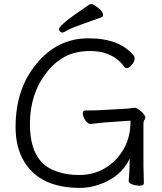

<svg xmlns="http://www.w3.org/2000/svg" viewBox="-20 -900 792 937"><path d="M682 -7Q682 6 662 6Q642 6 625 -0.5Q608 -7 608 -16V-17Q613 -70 613 -126Q570 -35 463 1Q416 17 371 17Q174 17 97 -113Q56 -182 56 -280Q56 -465 156 -586Q258 -713 411.5 -713Q565 -713 633 -628Q637 -624 637 -612.5Q637 -601 624 -584.5Q611 -568 600.5 -568Q590 -568 586 -574Q572 -596 544 -616Q494 -651 421 -651Q348 -651 297 -623.5Q246 -596 208 -547Q126 -443 126 -295Q126 -118 240 -70Q295 -46 365.5 -46Q436 -46 492 -79Q548 -112 582.5 -171Q617 -230 617 -308Q617 -311 613 -311L499 -303Q478 -302 424 -295H422Q408 -295 396 -313.5Q384 -332 384 -346.5Q384 -361 396 -361H410Q454 -361 480 -363L604 -370Q612 -371 621 -372.5Q630 -374 638 -374Q646 -374 658 -365Q689 -342 689 -326Q689 -319 684.5 -314Q680 -309 680 -298V-97Q680 -89 680.5 -71Q681 -53 681.5 -35Q682 -17 682 -7ZM476 -816Q427 -798 378.5 -781Q330 -764 310 -752.5Q290 -741 284 -741Q278 -741 273 -746Q268 -751 268 -758Q268 -779 418 -879Q420 -880 427 -880Q434 -880 448 -870Q483 -846 483 -826Q483 -819 476 -816Z"/></svg>

Font: Fusion Kai T
Style: Regular
Weight: 400
Designer: Fontworks Inc.
Version: Version 24.134;May 13, 2024